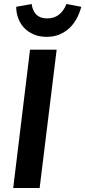

<svg xmlns="http://www.w3.org/2000/svg" viewBox="-20 -939 426 959"><path d="M46 0 130 -691H263L178 0ZM213 -755Q176 -755 147.5 -767.5Q119 -780 100 -800.5Q81 -821 71 -848Q61 -875 61 -905L138 -919Q148 -847 216 -847Q283 -847 312 -919L386 -905Q378 -875 363.5 -847.5Q349 -820 327.5 -799.5Q306 -779 277.5 -767Q249 -755 213 -755Z"/></svg>

Font: Xgbmvzvtohvqztyvzapvmeyoton
Style: Regular
Weight: 500
Italic angle: -8°
Designer: Carrois Corporate & Edenspiekermann
Foundry: Carrois Corporate GbR & Edenspiekermann AG
Version: Version 2.001